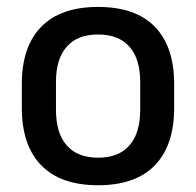

<svg xmlns="http://www.w3.org/2000/svg" viewBox="-20 -522 566 554"><path d="M263 12.5Q155 12.5 99 -45Q43 -102.5 43 -210.5V-280Q43 -387.5 99 -444.8Q155 -502 263 -502Q371 -502 426.8 -444.8Q482.5 -387.5 482.5 -280V-210.5Q482.5 -102.5 426.8 -45Q371 12.5 263 12.5ZM263 -67Q322.5 -67 353.5 -102.5Q384.5 -138 384.5 -204.5V-286Q384.5 -352 353.5 -387.2Q322.5 -422.5 263 -422.5Q203.5 -422.5 172.5 -387.2Q141.5 -352 141.5 -286V-204.5Q141.5 -138 172.5 -102.5Q203.5 -67 263 -67Z"/></svg>

Font: Anek Telugu Medium Medium
Style: Regular
Weight: 500
Version: Version 1.003